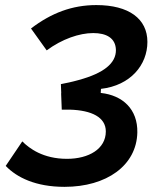

<svg xmlns="http://www.w3.org/2000/svg" viewBox="-20 -723 626 753"><path d="M232.9 9.8C398.4 9.8 515.6 -74.2 518.6 -203.1C520.5 -294.9 460.9 -349.1 376 -358.4H375L376 -374.5C492.2 -387.7 558.1 -468.8 558.1 -558.6C558.1 -649.4 485.4 -703.1 357.9 -703.1C263.2 -703.1 181.6 -672.4 101.6 -611.3L163.1 -525.4C223.1 -569.8 291 -593.3 345.7 -593.3C396.5 -593.3 433.6 -574.2 434.6 -526.9C435.1 -475.1 387.2 -436 288.6 -409.2C261.2 -401.4 238.8 -397 218.8 -393.1L220.2 -356.9H219.7L222.2 -293H253.4C340.3 -290.5 395 -262.7 395 -207.5C395 -139.2 328.6 -100.1 242.7 -100.1C148.9 -100.1 94.7 -141.1 67.4 -168.5L2.4 -72.3C45.9 -26.9 120.1 9.8 232.9 9.8Z"/></svg>

Font: Cascadia Code SemiBold
Style: Italic
Weight: 600
Italic angle: -10°
Monospace: yes
Designer: Aaron Bell
Foundry: Saja Typeworks
Version: Version 2404.023